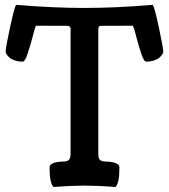

<svg xmlns="http://www.w3.org/2000/svg" viewBox="-20 -755 687 781"><path d="M267.1 -128.4V-632.8Q267.1 -638.2 266.6 -641.1Q266.1 -644 263.4 -647Q260.7 -649.9 255.4 -649.9Q232.4 -649.9 188.7 -650.1Q145 -650.4 126 -650.4Q121.6 -640.6 111.6 -601.8Q101.6 -563 91.3 -533.7Q81.1 -504.4 72.8 -504.4Q54.2 -504.4 39.8 -509.3Q25.4 -514.2 17.8 -521.2Q10.3 -528.3 6.6 -534.4Q2.9 -540.5 2.9 -543.9Q2.9 -560.5 21 -644.5Q39.1 -728.5 45.9 -735.4Q47.4 -735.4 48.8 -735.1Q50.3 -734.9 51.8 -734.9Q196.8 -722.7 323.7 -722.7Q450.2 -722.7 595.2 -734.9Q596.7 -734.9 598.1 -735.1Q599.6 -735.4 601.1 -735.4Q607.9 -728.5 626 -644.5Q644 -560.5 644 -543.9Q644 -540.5 640.4 -534.4Q636.7 -528.3 629.2 -521.2Q621.6 -514.2 607.2 -509.3Q592.8 -504.4 574.2 -504.4Q565.9 -504.4 555.7 -533.7Q545.4 -563 535.4 -601.8Q525.4 -640.6 521 -650.4Q502 -650.4 458.3 -650.1Q414.6 -649.9 391.6 -649.9Q383.8 -649.9 381.8 -645.5Q379.9 -641.1 379.9 -632.8V-129.4Q379.9 -122.1 380.6 -117.9Q381.3 -113.8 384 -108.4Q386.7 -103 393.6 -100.3Q400.4 -97.7 411.1 -97.7Q433.6 -97.7 449.7 -91.8Q465.8 -85.9 465.8 -74.2Q465.8 -9.3 449.7 5.4Q376.5 0 324.2 0Q272.9 0 197.8 5.4Q181.6 -9.3 181.6 -74.2Q181.6 -85.9 197.8 -91.8Q213.9 -97.7 236.3 -97.7Q255.4 -97.7 261.2 -105.7Q267.1 -113.8 267.1 -128.4Z"/></svg>

Font: Coustard
Style: Regular
Weight: 400
Foundry: vernon adams
Version: Version 1.001